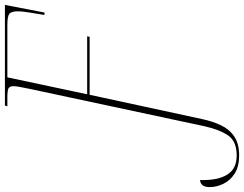

<svg xmlns="http://www.w3.org/2000/svg" viewBox="-214 -628 994 782"><g transform="rotate(-90 283.0 -237.0)"><path d="M41 240Q-4 240 -32.5 222Q-61 204 -74.5 176Q-88 148 -88 121Q-88 99 -79.5 90Q-71 81 -59 81Q-60 94 -59 107Q-57 164 -33.5 197Q-10 230 41 230Q98 230 122 195.5Q146 161 160 98L312 -613Q317 -637 320 -653.5Q323 -670 323 -679Q323 -695 314 -699.5Q305 -704 276 -704H241L244 -714H654L623 -553H613Q618 -583 623 -614Q628 -645 628 -660Q628 -688 617.5 -696Q607 -704 573 -704H359L290 -379H526L524 -369H288L189 89Q180 132 163.5 166.5Q147 201 117.5 220.5Q88 240 41 240Z"/></g></svg>

Font: Noto Serif Display SemiCondensed Thin
Style: Italic
Weight: 100
Width: 4
Italic angle: -12°
Designer: Monotype Design Team
Foundry: Monotype Imaging Inc.
Version: Version 2.009